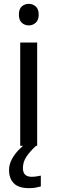

<svg xmlns="http://www.w3.org/2000/svg" viewBox="-20 -757 298 997"><path d="M130 -737Q150 -737 165.5 -723.5Q181 -710 181 -681Q181 -653 165.5 -639Q150 -625 130 -625Q108 -625 93 -639Q78 -653 78 -681Q78 -710 93 -723.5Q108 -737 130 -737ZM173 -536V0H85V-536ZM99 116Q99 161 144 161Q161 161 172.5 158.5Q184 156 192 155V211Q178 215 164 217.5Q150 220 130 220Q77 220 52 195Q27 170 27 126Q27 97 41.5 70Q56 43 77.5 21Q99 -1 119 -15L167 0Q133 32 116 58.5Q99 85 99 116Z"/></svg>

Font: Noto Sans Anatolian Hieroglyphs
Style: Regular
Weight: 400
Designer: Monotype Design Team
Foundry: Monotype Imaging Inc.
Version: Version 2.001; ttfautohint (v1.8.4.7-5d5b)